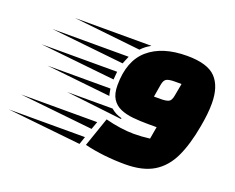

<svg xmlns="http://www.w3.org/2000/svg" viewBox="-356 -823 1250 1021"><g transform="rotate(20 268.5 -312.5)"><path d="M430 15Q371 15 312 8.5Q253 2 200 -11L257 -176Q299 -165 341 -159Q383 -153 418 -153Q463 -153 509 -159L521 -228H473Q427 -228 386.5 -232Q346 -236 315 -249.5Q284 -263 266.5 -291Q249 -319 249 -367Q249 -505 327 -572.5Q405 -640 545 -640Q661 -640 707.5 -591Q754 -542 754 -446Q754 -417 750.5 -384Q747 -351 740 -313Q721 -205 686.5 -132Q652 -59 591 -22Q530 15 430 15ZM294 -584 -85 -625H346V-624Q316 -608 294 -584ZM235 -485 -178 -529H253L252 -526Q248 -516 243.5 -506Q239 -496 235 -485ZM452 -376H490Q519 -376 534 -382.5Q549 -389 554 -418L567 -489H528Q500 -489 484.5 -482.5Q469 -476 464 -447ZM219 -388 -205 -433H223Q222 -423 221 -412.5Q220 -402 219 -388ZM228 -298 -136 -337H220Q222 -327 223.5 -317Q225 -307 228 -298ZM328 -204 10 -241H267Q281 -229 295.5 -221.5Q310 -214 329 -209ZM199 -101 -216 -145H215ZM166 -4 -250 -48H181Z"/></g></svg>

Font: Faster One
Style: Regular
Weight: 400
Designer: Eduardo Rodriguez Tunni
Foundry: Eduardo Rodriguez Tunni
Version: Version 1.003; ttfautohint (v1.8.4.7-5d5b);gftools[0.9.23]